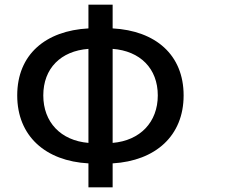

<svg xmlns="http://www.w3.org/2000/svg" viewBox="-20 -759 1040 825"><path d="M360 -57V46H464V-57C648 -68 769 -175 769 -349C769 -524 648 -627 464 -637V-739H360V-637C176 -627 54 -525 54 -349C54 -174 176 -67 360 -57ZM166 -349C166 -465 241 -540 360 -549V-145C241 -155 166 -234 166 -349ZM464 -145V-549C582 -540 658 -465 658 -349C658 -234 582 -155 464 -145Z"/></svg>

Font: コーポレート・ロゴ ver3 Medium
Style: Regular
Weight: 500
Designer: [KANA_main] LOGOTYPE.JP [Source Han Sans] Ryoko NISHIZUKA 西塚涼子 (kana, bopomofo & ideographs); Paul D. Hunt (Latin, Greek
Version: Version 12.001;FEAKit 1.0